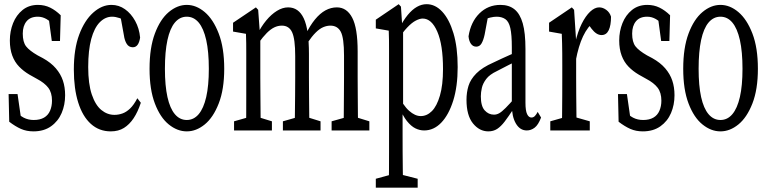

<svg xmlns="http://www.w3.org/2000/svg" viewBox="-20 -621 3649 914"><path d="M139.2 4.4Q106.4 4.4 79.8 -7.3Q53.2 -19 23.9 -41.5L21 -173.3H63.5L84 -30.8H52.7V-94.2Q71.8 -71.8 93 -60.8Q114.3 -49.8 140.6 -49.8Q169.9 -49.8 189.5 -61Q209 -72.3 218.3 -93.8Q227.5 -115.2 227.5 -141.6Q227.5 -180.2 209.7 -203.4Q191.9 -226.6 155.8 -245.6L120.1 -265.6Q91.8 -282.2 70.8 -304Q49.8 -325.7 38.3 -356.7Q26.9 -387.7 26.9 -428.2Q26.9 -472.2 42.2 -510.7Q57.6 -549.3 87.6 -573.5Q117.7 -597.7 160.6 -597.7Q192.4 -597.7 218.8 -584.7Q245.1 -571.8 269 -548.3L265.6 -425.8H226.6L210 -548.3H239.3V-496.6Q220.7 -519 201.2 -530.3Q181.6 -541.5 160.2 -541.5Q124.5 -541.5 106.4 -519.5Q88.4 -497.6 88.4 -460.9Q88.4 -420.9 104.2 -400.4Q120.1 -379.9 159.2 -357.4L184.1 -344.2Q222.7 -322.8 245.8 -295.7Q269 -268.6 279.5 -237.3Q290 -206.1 290 -167.5Q290 -121.6 273.4 -82.8Q256.8 -43.9 222.9 -19.8Q189 4.4 139.2 4.4Z M507.3 4.4Q452.1 4.4 412.6 -31.2Q373 -66.9 352.3 -133.1Q331.5 -199.2 331.5 -290Q331.5 -387.7 356.9 -455.8Q382.3 -523.9 423.6 -560.8Q464.8 -597.7 510.7 -597.7Q545.9 -597.7 575 -577.1Q604 -556.6 623.5 -521.2Q643.1 -485.8 647 -441.9Q643.6 -419.4 635 -407.7Q626.5 -396 612.3 -396Q593.3 -396 583.3 -412.1Q573.2 -428.2 569.8 -453.1L550.8 -557.6L587.9 -511.7Q568.8 -528.3 549.3 -534.9Q529.8 -541.5 513.7 -541.5Q481 -541.5 454.8 -514.9Q428.7 -488.3 414.3 -435.1Q399.9 -381.8 399.9 -301.8Q399.9 -221.7 417 -171.1Q434.1 -120.6 462.4 -97.4Q490.7 -74.2 524.9 -74.2Q543.9 -74.2 562.7 -80.8Q581.5 -87.4 599.4 -104.5Q617.2 -121.6 633.8 -153.3L650.4 -131.8Q636.2 -88.4 616.2 -58.3Q596.2 -28.3 570.1 -12Q543.9 4.4 507.3 4.4Z M869.1 4.4Q824.2 4.4 783.4 -28.6Q742.7 -61.5 717.3 -128.2Q691.9 -194.8 691.9 -293.5Q691.9 -393.6 717.3 -461.4Q742.7 -529.3 783.4 -563.5Q824.2 -597.7 869.1 -597.7Q914.1 -597.7 954.6 -563.5Q995.1 -529.3 1021.2 -461.4Q1047.4 -393.6 1047.4 -293.5Q1047.4 -195.3 1021.2 -128.4Q995.1 -61.5 954.6 -28.6Q914.1 4.4 869.1 4.4ZM869.1 -49.8Q902.3 -49.8 925.8 -77.4Q949.2 -105 961.7 -159.2Q974.1 -213.4 974.1 -293.5Q974.1 -375 961.7 -430.4Q949.2 -485.8 925.8 -513.7Q902.3 -541.5 869.1 -541.5Q835.9 -541.5 812.5 -513.7Q789.1 -485.8 777.1 -430.4Q765.1 -375 765.1 -293.5Q765.1 -213.4 777.1 -159.2Q789.1 -105 812.5 -77.4Q835.9 -49.8 869.1 -49.8Z M1094.2 0V-43.5L1178.2 -67.4H1196.8L1274.4 -43.5V0ZM1150.9 0Q1151.9 -27.3 1152.1 -72.8Q1152.3 -118.2 1152.3 -166.5Q1152.3 -214.8 1152.3 -252.4V-310.1Q1152.3 -343.3 1152.3 -367.9Q1152.3 -392.6 1152.1 -414.3Q1151.9 -436 1150.9 -460L1089.4 -470.7V-512.7L1198.2 -585.9L1209 -574.2L1219.2 -435.1V-432.6V-252.4Q1219.2 -214.8 1219.7 -166.5Q1220.2 -118.2 1220.5 -73.2Q1220.7 -28.3 1221.7 0ZM1326.7 0V-43.5L1410.6 -67.4H1429.2L1505.9 -43.5V0ZM1382.3 0Q1383.3 -27.3 1383.8 -72Q1384.3 -116.7 1384.8 -165.5Q1385.3 -214.4 1385.3 -252.4V-354Q1385.3 -435.5 1370.6 -467.3Q1356 -499 1321.8 -499Q1303.2 -499 1285.9 -490.7Q1268.6 -482.4 1250.2 -464.1Q1231.9 -445.8 1210.9 -416.5L1199.2 -457.5H1205.1Q1223.6 -495.1 1247.6 -523.9Q1271.5 -552.7 1298.3 -569.3Q1325.2 -585.9 1351.6 -585.9Q1401.4 -585.9 1426 -533.7Q1450.7 -481.4 1450.7 -364.3V-252.4Q1450.7 -213.9 1451.2 -165.3Q1451.7 -116.7 1452.1 -72.5Q1452.6 -28.3 1453.1 0ZM1558.6 0V-43.5L1643.6 -67.4H1660.6L1738.3 -43.5V0ZM1615.2 0Q1616.2 -27.3 1616.5 -72Q1616.7 -116.7 1617.2 -165.5Q1617.7 -214.4 1617.7 -252.4V-356.4Q1617.7 -440.4 1602.3 -469.7Q1586.9 -499 1552.7 -499Q1536.1 -499 1518.8 -491.7Q1501.5 -484.4 1483.2 -466.3Q1464.8 -448.2 1443.4 -416.5L1428.2 -455.1H1434.1Q1455.1 -498.5 1479.2 -528.1Q1503.4 -557.6 1529.5 -571.8Q1555.7 -585.9 1583.5 -585.9Q1630.9 -585.9 1656.7 -536.6Q1682.6 -487.3 1682.6 -376V-252.4Q1682.6 -213.9 1683.1 -165.3Q1683.6 -116.7 1683.8 -72.5Q1684.1 -28.3 1685.1 0Z M1769 272.5V230L1856.4 206.1H1874.5L1968.3 230V272.5ZM1830.6 272.5Q1831.5 229 1831.8 187.5Q1832 146 1832 103Q1832 60.1 1832 18.6V-325.2Q1832 -358.4 1832 -383.1Q1832 -407.7 1831.8 -429.2Q1831.5 -450.7 1830.6 -475.1L1769 -485.8V-527.3L1877.9 -601.1L1888.7 -589.4L1895.5 -486.8L1898.9 -483.4V-109.4L1896.5 -101.6V17.6Q1896.5 58.6 1896.7 101.3Q1897 144 1897.5 187Q1897.9 230 1898.9 272.5ZM1999 0Q1978 0 1957.5 -10Q1937 -20 1917 -44.9Q1897 -69.8 1878.9 -115.2H1863.3L1869.6 -178.2Q1898.9 -119.1 1927.2 -93.8Q1955.6 -68.4 1982.9 -68.4Q2012.2 -68.4 2035.9 -92Q2059.6 -115.7 2074.2 -165.8Q2088.9 -215.8 2088.9 -292.5Q2088.9 -407.7 2061.8 -470.2Q2034.7 -532.7 1992.2 -532.7Q1978 -532.7 1959.2 -522.9Q1940.4 -513.2 1918.7 -490.2Q1897 -467.3 1868.7 -425.8L1862.3 -483.4H1878.9Q1899.9 -524.4 1921.1 -550Q1942.4 -575.7 1964.8 -588.4Q1987.3 -601.1 2010.7 -601.1Q2052.2 -601.1 2085.4 -565.2Q2118.7 -529.3 2138.7 -462.6Q2158.7 -396 2158.7 -301.8Q2158.7 -209.5 2137.5 -141.8Q2116.2 -74.2 2080.6 -37.1Q2044.9 0 1999 0Z M2304.7 4.4Q2262.2 4.4 2231.4 -33.7Q2200.7 -71.8 2200.7 -146Q2200.7 -181.2 2210.2 -212.2Q2219.7 -243.2 2247.6 -271.5Q2275.4 -299.8 2328.6 -323.2Q2348.6 -333 2369.1 -342.3Q2389.6 -351.6 2409.2 -360.4Q2428.7 -369.1 2448.7 -377.4V-334Q2421.9 -322.3 2396.7 -309.1Q2371.6 -295.9 2345.7 -282.7Q2310.5 -266.1 2294.7 -245.1Q2278.8 -224.1 2273.9 -202.9Q2269 -181.6 2269 -162.6Q2269 -115.7 2287.4 -95.5Q2305.7 -75.2 2331.5 -75.2Q2344.2 -75.2 2356.2 -81.8Q2368.2 -88.4 2387 -107.2Q2405.8 -126 2437 -161.6L2447.3 -101.6H2423.8Q2400.4 -65.9 2382.6 -42.5Q2364.7 -19 2346.7 -7.3Q2328.6 4.4 2304.7 4.4ZM2487.8 0Q2455.1 0 2435.8 -33Q2416.5 -65.9 2416.5 -120.6V-126.5V-396.5Q2416.5 -455.6 2409.4 -487.1Q2402.3 -518.6 2385.5 -530Q2368.7 -541.5 2343.8 -541.5Q2331.1 -541.5 2313.7 -537.4Q2296.4 -533.2 2273.9 -521L2306.2 -559.1L2287.1 -456.5Q2281.2 -429.2 2272.2 -414.1Q2263.2 -398.9 2247.1 -398.9Q2231.4 -398.9 2221.9 -412.4Q2212.4 -425.8 2210.4 -448.2Q2221.2 -516.6 2262.2 -557.1Q2303.2 -597.7 2362.3 -597.7Q2403.3 -597.7 2429.4 -576.4Q2455.6 -555.2 2468.5 -509.8Q2481.4 -464.4 2481.4 -388.2V-132.3Q2481.4 -93.8 2489.3 -77.6Q2497.1 -61.5 2509.8 -61.5Q2519.5 -61.5 2526.6 -69.1Q2533.7 -76.7 2539.6 -88.4L2555.7 -61.5Q2542.5 -26.4 2525.1 -13.2Q2507.8 0 2487.8 0Z M2599.6 0V-43.5L2683.6 -67.4H2703.6L2787.6 -43.5V0ZM2654.3 0Q2655.3 -27.3 2655.8 -72.8Q2656.2 -118.2 2656.5 -166.5Q2656.7 -214.8 2656.7 -252.4V-310.1Q2656.7 -343.3 2656.5 -367.9Q2656.2 -392.6 2655.8 -414.3Q2655.3 -436 2654.3 -460L2593.8 -470.7V-512.7L2702.1 -585.9L2712.9 -574.2L2722.7 -424.3V-421.9V-252.4Q2722.7 -214.8 2723.1 -166.5Q2723.6 -118.2 2724.1 -73.2Q2724.6 -28.3 2725.1 0ZM2721.2 -334 2709.5 -416H2717.8Q2730.5 -470.2 2749 -507.6Q2767.6 -544.9 2789.3 -565.4Q2811 -585.9 2832.5 -585.9Q2850.1 -585.9 2866.5 -573.7Q2882.8 -561.5 2888.7 -541.5Q2888.7 -500 2877.7 -477.1Q2866.7 -454.1 2843.8 -454.1Q2831.1 -454.1 2819.3 -461.7Q2807.6 -469.2 2795.9 -484.4L2775.4 -512.7L2813 -523.4Q2777.3 -494.1 2755.6 -448.2Q2733.9 -402.3 2721.2 -334Z M3040 4.4Q3007.3 4.4 2980.7 -7.3Q2954.1 -19 2924.8 -41.5L2921.9 -173.3H2964.4L2984.9 -30.8H2953.6V-94.2Q2972.7 -71.8 2993.9 -60.8Q3015.1 -49.8 3041.5 -49.8Q3070.8 -49.8 3090.3 -61Q3109.9 -72.3 3119.1 -93.8Q3128.4 -115.2 3128.4 -141.6Q3128.4 -180.2 3110.6 -203.4Q3092.8 -226.6 3056.6 -245.6L3021 -265.6Q2992.7 -282.2 2971.7 -304Q2950.7 -325.7 2939.2 -356.7Q2927.7 -387.7 2927.7 -428.2Q2927.7 -472.2 2943.1 -510.7Q2958.5 -549.3 2988.5 -573.5Q3018.6 -597.7 3061.5 -597.7Q3093.3 -597.7 3119.6 -584.7Q3146 -571.8 3169.9 -548.3L3166.5 -425.8H3127.4L3110.8 -548.3H3140.1V-496.6Q3121.6 -519 3102.1 -530.3Q3082.5 -541.5 3061 -541.5Q3025.4 -541.5 3007.3 -519.5Q2989.3 -497.6 2989.3 -460.9Q2989.3 -420.9 3005.1 -400.4Q3021 -379.9 3060.1 -357.4L3085 -344.2Q3123.5 -322.8 3146.7 -295.7Q3169.9 -268.6 3180.4 -237.3Q3190.9 -206.1 3190.9 -167.5Q3190.9 -121.6 3174.3 -82.8Q3157.7 -43.9 3123.8 -19.8Q3089.8 4.4 3040 4.4Z M3409.7 4.4Q3364.7 4.4 3324 -28.6Q3283.2 -61.5 3257.8 -128.2Q3232.4 -194.8 3232.4 -293.5Q3232.4 -393.6 3257.8 -461.4Q3283.2 -529.3 3324 -563.5Q3364.7 -597.7 3409.7 -597.7Q3454.6 -597.7 3495.1 -563.5Q3535.6 -529.3 3561.8 -461.4Q3587.9 -393.6 3587.9 -293.5Q3587.9 -195.3 3561.8 -128.4Q3535.6 -61.5 3495.1 -28.6Q3454.6 4.4 3409.7 4.4ZM3409.7 -49.8Q3442.9 -49.8 3466.3 -77.4Q3489.7 -105 3502.2 -159.2Q3514.6 -213.4 3514.6 -293.5Q3514.6 -375 3502.2 -430.4Q3489.7 -485.8 3466.3 -513.7Q3442.9 -541.5 3409.7 -541.5Q3376.5 -541.5 3353 -513.7Q3329.6 -485.8 3317.6 -430.4Q3305.7 -375 3305.7 -293.5Q3305.7 -213.4 3317.6 -159.2Q3329.6 -105 3353 -77.4Q3376.5 -49.8 3409.7 -49.8Z"/></svg>

Font: Scarab Serif
Style: Regular
Weight: 400
Designer: John Roberts
Foundry: Scarab
Version: 1.0